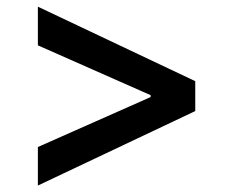

<svg xmlns="http://www.w3.org/2000/svg" viewBox="-20 -580 709 584"><path d="M573.9 -242.2V-333.1L95.2 -559.7V-442.1L438.2 -290.5V-284.8L95.2 -132.8V-15.6Z"/></svg>

Font: Magic Ui Pro Semi Bold
Style: Regular
Weight: 600
Designer: Stefan Endress, Andreas Faust
Version: Version 1.000;FEAKit 1.0